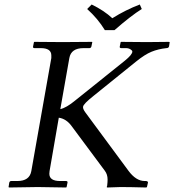

<svg xmlns="http://www.w3.org/2000/svg" viewBox="-20 -832 774 853"><path d="M445.8 -698.2Q415 -749 367.2 -792L387.2 -812Q442.4 -785.2 479 -751Q538.1 -788.1 601.1 -812L609.9 -792Q562 -762.2 488.8 -698.2ZM200.2 -71.8Q199.2 -66.9 199.2 -60.1Q199.2 -27.8 247.1 -27.8H272.9Q281.7 -27.8 279.8 -20L275.9 -1L273.9 1Q188 -1 147.9 -1Q147.9 -1 20 1L18.1 -1L21 -20Q22.9 -27.8 29.8 -27.8H57.1Q111.3 -27.8 119.1 -71.8L208 -574.2Q208 -574.2 208 -585.9Q208 -618.2 161.1 -618.2H133.8Q125 -618.2 127 -626L130.9 -645L132.8 -646Q219.7 -645 258.8 -645Q258.8 -645 388.2 -646L390.1 -645L386.2 -626Q384.3 -618.2 377 -618.2H351.1Q295.9 -618.2 288.1 -574.2L248 -347.2Q274.9 -353 314.9 -386.2L534.2 -562Q568.4 -589.8 567.9 -603Q567.9 -607.9 559.3 -613Q550.8 -618.2 540 -618.2H519Q510.3 -618.2 512.2 -626L516.1 -645L518.1 -646Q594.2 -645 632.8 -645L730 -646L733.9 -645L731 -626Q729 -618.2 719.2 -618.2Q683.1 -614.3 653.1 -602.1Q623 -589.8 584 -558.1L397 -407.2Q350.1 -370.1 349.1 -357.9Q347.2 -349.1 358.9 -333L550.8 -73.2Q584 -28.3 622.1 -27.8H627.9Q631.8 -27.8 635 -25.9Q638.2 -23.9 637.2 -20L632.8 -1L629.9 1Q554.7 -1 516.1 -1L456.1 1L454.1 -1L456.1 -6.8Q458 -22.9 458 -34.2Q458 -57.1 445.8 -73.2L298.8 -271Q274.9 -304.2 241.2 -309.1Z"/></svg>

Font: Linux Libertine
Style: Italic
Weight: 400
Italic angle: -12°
Designer: Philipp H. Poll
Foundry: Philipp H. Poll
Version: Version 5.1.6 ; ttfautohint (v0.9)